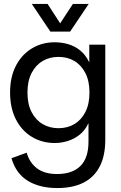

<svg xmlns="http://www.w3.org/2000/svg" viewBox="-20 -740 615 972"><path d="M270 212Q181 212 121 175.5Q61 139 38 61L115 33Q129 83 167 112Q205 141 269 141Q346 141 387 100.5Q428 60 428 -23V-115H427Q410 -79 382.5 -57.5Q355 -36 322.5 -26Q290 -16 257 -16Q193 -16 141.5 -47Q90 -78 60.5 -135.5Q31 -193 31 -272Q31 -350 60.5 -407Q90 -464 141.5 -495Q193 -526 257 -526Q292 -526 325 -516.5Q358 -507 385.5 -485Q413 -463 431 -426H432V-514H513V-33Q513 49 484.5 103.5Q456 158 402 185Q348 212 270 212ZM276 -91Q321 -91 356 -111.5Q391 -132 412 -172.5Q433 -213 433 -272Q433 -330 412 -370.5Q391 -411 356 -431.5Q321 -452 276 -452Q232 -452 196.5 -431.5Q161 -411 140 -370.5Q119 -330 119 -271Q119 -213 140 -172.5Q161 -132 196.5 -111.5Q232 -91 276 -91ZM235 -580 141 -720H221L304 -592H265L349 -720H429L335 -580Z"/></svg>

Font: TikTok Sans 24pt
Style: Regular
Weight: 400
Version: Version 4.000